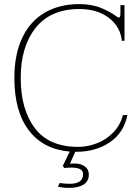

<svg xmlns="http://www.w3.org/2000/svg" viewBox="-20 -730 671 936"><path d="M347 10 321 68Q328 67 344 67Q373 67 393 81Q413 95 413 121Q413 154 387 170Q361 186 317 186Q289 186 262 180L271 162Q294 166 320 166Q385 166 385 119Q385 87 330 87Q312 87 294 89L286 79L320 9Q191 -2 120.5 -94.5Q50 -187 50 -350Q50 -465 88.5 -546Q127 -627 198.5 -668.5Q270 -710 367 -710Q428 -710 474.5 -690.5Q521 -671 549 -649Q557 -644 558 -644Q567 -644 567 -663V-705H587V-531H574Q567 -600 510.5 -643Q454 -686 367 -686Q227 -686 154 -594.5Q81 -503 81 -350Q81 -196 150 -105Q219 -14 361 -14Q406 -14 451 -31Q496 -48 531 -83Q566 -118 579 -169H601Q584 -83 515.5 -36.5Q447 10 352 10Z"/></svg>

Font: Taviraj Thin
Style: Regular
Weight: 250
Designer: Katatrad Team
Foundry: CadsonDemak
Version: Version 1.001